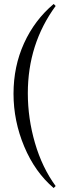

<svg xmlns="http://www.w3.org/2000/svg" viewBox="-20 -731 337 966"><path d="M250 -711 260 -701Q120 -510 120 -262Q120 -135 156 -11.5Q192 112 260 205L250 215Q156 135 102 6.5Q48 -122 48 -259.5Q48 -397 101 -513.5Q154 -630 250 -711Z"/></svg>

Font: Almendra SC
Style: Regular
Weight: 400
Designer: Ana Sanfelippo
Foundry: Ana Sanfelippo
Version: Version 1.002